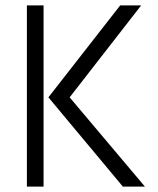

<svg xmlns="http://www.w3.org/2000/svg" viewBox="-20 -694 589 714"><path d="M142 0H80V-674H142ZM519 0H437L160 -332L427 -674H505L239 -332Z"/></svg>

Font: Hind Mysuru Light
Style: Regular
Weight: 300
Designer: Manushi Parikh, Hitesh Malaviya
Foundry: Indian Type Foundry
Version: Version 0.703;PS 1.0;hotconv 1.0.86;makeotf.lib2.5.63406